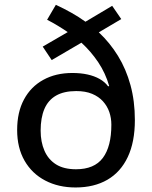

<svg xmlns="http://www.w3.org/2000/svg" viewBox="-20 -785 644 814"><path d="M216.8 -764.6Q250.5 -749 282.2 -731.2Q314 -713.4 342.3 -692.9L455.6 -760.3L494.1 -704.1L398.9 -647.9Q445.8 -604 480.2 -548.1Q514.6 -492.2 533.2 -424.1Q551.8 -356 551.8 -275.9Q551.8 -183.1 521.7 -119.4Q491.7 -55.7 435.3 -22.9Q378.9 9.8 300.3 9.8Q228 9.8 171.9 -19.5Q115.7 -48.8 84.2 -103.5Q52.7 -158.2 52.7 -233.9Q52.7 -309.6 81.8 -363.5Q110.8 -417.5 163.6 -446.5Q216.3 -475.6 286.6 -475.6Q322.3 -475.6 351.1 -469.2Q379.9 -462.9 402.1 -450.4Q424.3 -438 438.5 -418.9L442.9 -420.4Q427.2 -475.1 396.5 -521Q365.7 -566.9 325.2 -604L199.2 -530.3L161.1 -587.4L267.1 -648.9Q247.1 -662.6 224.9 -676Q202.6 -689.5 179.7 -701.2ZM303.2 -398.9Q251 -398.9 217.5 -379.6Q184.1 -360.4 168.2 -323Q152.3 -285.6 152.3 -231.4Q152.3 -183.1 168.5 -146Q184.6 -108.9 217.5 -88.1Q250.5 -67.4 302.2 -67.4Q379.9 -67.4 416 -115.5Q452.1 -163.6 452.1 -256.3Q452.1 -284.7 443.4 -310.1Q434.6 -335.4 416.5 -355.5Q398.4 -375.5 370.4 -387.2Q342.3 -398.9 303.2 -398.9Z"/></svg>

Font: Open Sans Medium
Style: Regular
Weight: 500
Designer: Monotype Design Team
Foundry: Monotype Imaging Inc.
Version: Version 3.000